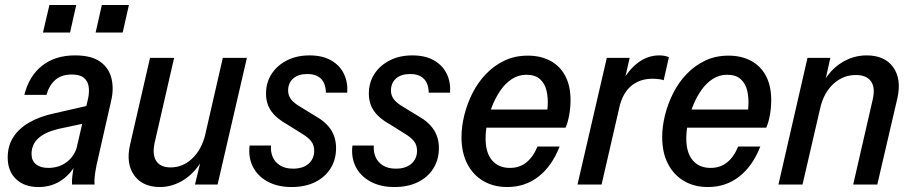

<svg xmlns="http://www.w3.org/2000/svg" viewBox="-20 -743 3671 773"><path d="M270 0Q269 -15 271.5 -36.5Q274 -58 280 -84L274 -85L335 -348Q340 -372 337 -394Q334 -416 318 -429.5Q302 -443 269 -443Q228 -443 203 -421.5Q178 -400 167 -361H78Q97 -437 149.5 -478.5Q202 -520 282 -520Q348 -520 383.5 -494.5Q419 -469 429 -426.5Q439 -384 427 -335L369 -80Q365 -60 362 -38.5Q359 -17 361 0ZM135 10Q78 10 44.5 -22Q11 -54 11 -109Q11 -155 33 -190Q55 -225 97 -249.5Q139 -274 200 -287L349 -321L333 -249L215 -224Q161 -211 134 -186Q107 -161 107 -123Q107 -96 125 -81.5Q143 -67 174 -67Q219 -67 250.5 -92Q282 -117 292 -159L287 -84Q262 -39 223.5 -14.5Q185 10 135 10ZM365 -612 390 -723H499L474 -612ZM153 -612 179 -723H287L262 -612Z M624 10Q554 10 520 -37.5Q486 -85 504 -162L584 -510H681L603 -170Q592 -121 609 -95Q626 -69 667 -69Q716 -69 754 -105Q792 -141 807 -203L796 -103Q767 -49 721 -19.5Q675 10 624 10ZM765 0 791 -108H785L877 -510H974L856 0Z M1154 10Q1097 10 1056.5 -12.5Q1016 -35 997.5 -73Q979 -111 985 -157H1071Q1069 -132 1078 -111Q1087 -90 1107.5 -77Q1128 -64 1160 -64Q1200 -64 1222.5 -84Q1245 -104 1245 -136Q1245 -158 1233.5 -173.5Q1222 -189 1197 -204L1138 -241Q1094 -265 1072.5 -295Q1051 -325 1051 -366Q1051 -411 1073.5 -445.5Q1096 -480 1135.5 -500Q1175 -520 1226 -520Q1278 -520 1313 -500Q1348 -480 1364.5 -446Q1381 -412 1378 -370H1292Q1292 -390 1285 -407Q1278 -424 1261.5 -434.5Q1245 -445 1217 -445Q1181 -445 1160.5 -427Q1140 -409 1140 -378Q1140 -359 1151.5 -343.5Q1163 -328 1189 -313L1251 -275Q1292 -252 1312.5 -220.5Q1333 -189 1333 -147Q1333 -100 1310.5 -64.5Q1288 -29 1248 -9.5Q1208 10 1154 10Z M1568 10Q1511 10 1470.5 -12.5Q1430 -35 1411.5 -73Q1393 -111 1399 -157H1485Q1483 -132 1492 -111Q1501 -90 1521.5 -77Q1542 -64 1574 -64Q1614 -64 1636.5 -84Q1659 -104 1659 -136Q1659 -158 1647.5 -173.5Q1636 -189 1611 -204L1552 -241Q1508 -265 1486.5 -295Q1465 -325 1465 -366Q1465 -411 1487.5 -445.5Q1510 -480 1549.5 -500Q1589 -520 1640 -520Q1692 -520 1727 -500Q1762 -480 1778.5 -446Q1795 -412 1792 -370H1706Q1706 -390 1699 -407Q1692 -424 1675.5 -434.5Q1659 -445 1631 -445Q1595 -445 1574.5 -427Q1554 -409 1554 -378Q1554 -359 1565.5 -343.5Q1577 -328 1603 -313L1665 -275Q1706 -252 1726.5 -220.5Q1747 -189 1747 -147Q1747 -100 1724.5 -64.5Q1702 -29 1662 -9.5Q1622 10 1568 10Z M2022 10Q1967 10 1925.5 -14.5Q1884 -39 1861 -84Q1838 -129 1838 -191Q1838 -234 1849.5 -280Q1861 -326 1882.5 -368.5Q1904 -411 1936.5 -445Q1969 -479 2011 -499Q2053 -519 2105 -519Q2157 -519 2196 -498Q2235 -477 2256 -437Q2277 -397 2277 -340Q2277 -309 2271.5 -279Q2266 -249 2257 -229H1906L1921 -302H2210L2176 -255Q2183 -284 2185 -316.5Q2187 -349 2180.5 -377.5Q2174 -406 2154.5 -424Q2135 -442 2099 -442Q2067 -442 2040.5 -424.5Q2014 -407 1994.5 -378.5Q1975 -350 1961.5 -316Q1948 -282 1941.5 -248Q1935 -214 1935 -186Q1935 -128 1961 -97.5Q1987 -67 2033 -67Q2071 -67 2098.5 -88.5Q2126 -110 2144 -153H2233Q2202 -74 2148 -32Q2094 10 2022 10Z M2305 0 2423 -510H2515L2488 -391H2492L2402 0ZM2472 -305 2480 -405Q2509 -461 2548.5 -490.5Q2588 -520 2634 -520Q2646 -520 2656 -518Q2666 -516 2673 -513L2652 -420Q2645 -423 2631.5 -424.5Q2618 -426 2607 -426Q2555 -426 2520 -396Q2485 -366 2472 -305Z M2830 10Q2775 10 2733.5 -14.5Q2692 -39 2669 -84Q2646 -129 2646 -191Q2646 -234 2657.5 -280Q2669 -326 2690.5 -368.5Q2712 -411 2744.5 -445Q2777 -479 2819 -499Q2861 -519 2913 -519Q2965 -519 3004 -498Q3043 -477 3064 -437Q3085 -397 3085 -340Q3085 -309 3079.5 -279Q3074 -249 3065 -229H2714L2729 -302H3018L2984 -255Q2991 -284 2993 -316.5Q2995 -349 2988.5 -377.5Q2982 -406 2962.5 -424Q2943 -442 2907 -442Q2875 -442 2848.5 -424.5Q2822 -407 2802.5 -378.5Q2783 -350 2769.5 -316Q2756 -282 2749.5 -248Q2743 -214 2743 -186Q2743 -128 2769 -97.5Q2795 -67 2841 -67Q2879 -67 2906.5 -88.5Q2934 -110 2952 -153H3041Q3010 -74 2956 -32Q2902 10 2830 10Z M3114 0 3231 -510H3323L3299 -402H3304L3211 0ZM3415 0 3493 -340Q3505 -389 3487 -415Q3469 -441 3426 -441Q3374 -441 3335 -405Q3296 -369 3282 -307L3292 -407Q3321 -461 3368 -490.5Q3415 -520 3469 -520Q3542 -520 3576 -472.5Q3610 -425 3593 -348L3512 0Z"/></svg>

Font: Instrument Sans SemiCondensed Medium
Style: Italic
Weight: 500
Width: 4
Italic angle: -13°
Designer: Rodrigo Fuenzalida
Foundry: fragTYPE
Version: Version 1.000;gftools[0.9.28]